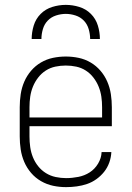

<svg xmlns="http://www.w3.org/2000/svg" viewBox="-20 -760 540 788"><path d="M251 8Q224 8 198 2.5Q172 -3 148.5 -16.5Q125 -30 107.5 -50.5Q90 -71 79.5 -95.5Q69 -120 65 -146.5Q61 -173 61 -200V-320Q61 -347 65 -373.5Q69 -400 79.5 -424.5Q90 -449 107.5 -469.5Q125 -490 148 -503.5Q171 -517 197 -522.5Q223 -528 250 -528Q277 -528 303 -522.5Q329 -517 352 -503.5Q375 -490 392.5 -469.5Q410 -449 420.5 -424.5Q431 -400 435 -373.5Q439 -347 439 -320V-242H101V-200Q101 -178 104 -156.5Q107 -135 115 -115Q123 -95 136.5 -78Q150 -61 168.5 -49.5Q187 -38 208.5 -33.5Q230 -29 251 -29Q276 -29 301.5 -34Q327 -39 348 -52.5Q369 -66 382.5 -88.5Q396 -111 397 -136H437Q436 -114 428.5 -93Q421 -72 407.5 -55Q394 -38 376 -25Q358 -12 337.5 -5Q317 2 295 5Q273 8 251 8ZM101 -278H399V-320Q399 -342 396 -363Q393 -384 385 -404Q377 -424 363.5 -441.5Q350 -459 332 -470.5Q314 -482 293 -486.5Q272 -491 250 -491Q228 -491 207 -486.5Q186 -482 168 -470.5Q150 -459 136.5 -441.5Q123 -424 115 -404Q107 -384 104 -363Q101 -342 101 -320ZM110 -600Q110 -628 118.5 -655.5Q127 -683 147 -703Q167 -723 194.5 -731.5Q222 -740 250 -740Q278 -740 305.5 -731.5Q333 -723 353 -703Q373 -683 381.5 -655.5Q390 -628 390 -600H350Q350 -620 344 -640.5Q338 -661 324 -675.5Q310 -690 290 -696.5Q270 -703 250 -703Q230 -703 210 -696.5Q190 -690 176 -675.5Q162 -661 156 -640.5Q150 -620 150 -600Z"/></svg>

Font: Iosevka SS18 Extralight
Style: Regular
Weight: 200
Monospace: yes
Designer: Belleve Invis
Foundry: Belleve Invis
Version: Version 25.1.1; ttfautohint (v1.8.4)